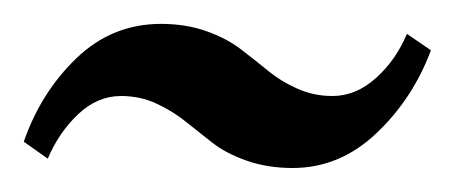

<svg xmlns="http://www.w3.org/2000/svg" viewBox="-32 -392 379 160"><path d="M327.1 -350.1Q312 -309.6 281.5 -280.8Q251 -252 211.9 -252Q190.9 -252 173.6 -258.1Q156.2 -264.2 144.8 -273.2Q133.3 -282.2 122.3 -291Q111.3 -299.8 97.9 -305.9Q84.5 -312 68.8 -312Q49.3 -312 33.2 -296.9Q17.1 -281.7 7.8 -259.8L-12.2 -273.9Q2 -314.9 31.7 -343.5Q61.5 -372.1 102.1 -372.1Q123 -372.1 140.1 -366Q157.2 -359.9 168.9 -350.8Q180.7 -341.8 191.4 -333Q202.1 -324.2 215.8 -318.1Q229.5 -312 245.1 -312Q264.6 -312 281.2 -326.9Q297.9 -341.8 307.1 -363.8Z"/></svg>

Font: Happy Times at the IKOB New Game Plus Edition
Style: Italic
Weight: 400
Italic angle: -16°
Designer: Lucas Le Bihan
Foundry: Lucas Le Bihan
Version: Version 1.000;PS 1.0;hotconv 1.0.88;makeotf.lib2.5.647800